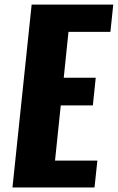

<svg xmlns="http://www.w3.org/2000/svg" viewBox="-20 -830 521 850"><path d="M35.2 0 120.1 -809.6H481.4L468.8 -689H283.2L262.2 -485.8H403.8L391.1 -363.3H249L223.6 -119.1H411.1L398.4 0Z"/></svg>

Font: Oswald
Style: Bold
Weight: 700
Designer: Vernon Adams
Foundry: Vernon Adams
Version: 3.0; ttfautohint (v0.94.23-7a4d-dirty) -l 8 -r 50 -G 200 -x 